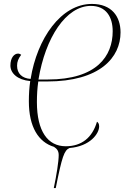

<svg xmlns="http://www.w3.org/2000/svg" viewBox="-20 -748 634 978"><path d="M254 210H264C296 49 307 18 334 6C440 -3 485 -68 485 -104C485 -118 480 -124 474 -128C450 -46 395 -3 315 -3C223 -3 168 -80 168 -228C168 -263 170 -299 175 -333H220C490 -333 594 -456 594 -583C594 -664 549 -728 448 -728C291 -728 169 -552 136 -346C92 -349 67 -374 67 -413C67 -434 73 -449 88 -469C83 -472 79 -475 72 -475C53 -475 33 -455 33 -414C33 -376 68 -341 134 -335C129 -302 127 -267 127 -232C127 -101 176 -24 255 0C271 10 279 22 279 42C279 74 268 144 254 210ZM443 -718C520 -718 554 -662 554 -589C554 -463 474 -343 223 -343H176C211 -556 316 -718 443 -718Z"/></svg>

Font: Noto Serif Display ExtraCondensed ExtraLight
Style: Italic
Weight: 200
Width: 2
Italic angle: -12°
Designer: Monotype Design Team
Foundry: Monotype Imaging Inc.
Version: Version 2.009